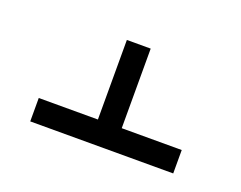

<svg xmlns="http://www.w3.org/2000/svg" viewBox="-54 -663 533 424"><g transform="rotate(20 212.5 -451.0)"><path d="M44 -330V-385H183V-572H239V-385H380V-330Z"/></g></svg>

Font: Noto Serif Hebrew ExtraCondensed Medium
Style: Regular
Weight: 500
Width: 2
Designer: Monotype Design Team
Foundry: Monotype Imaging Inc.
Version: Version 2.004; ttfautohint (v1.8.4.7-5d5b)